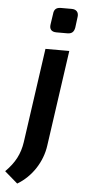

<svg xmlns="http://www.w3.org/2000/svg" viewBox="-108 -737 436 971"><g transform="rotate(5 109.5 -251.0)"><path d="M216 -703H161C137 -703 126 -692 124 -670L116 -616C112 -591 124 -578 149 -578H204C227 -578 238 -588 242 -611L249 -666C252 -688 240 -703 216 -703ZM222 -490H101L33 -11C24 50 0 96 -48 144L18 201C91 158 142 79 153 -5Z"/></g></svg>

Font: Exo 2 Semi Bold
Style: Italic
Weight: 600
Italic angle: -8°
Designer: Natanael Gama
Version: Version 1.001;PS 001.001;hotconv 1.0.88;makeotf.lib2.5.64775